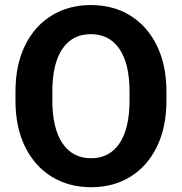

<svg xmlns="http://www.w3.org/2000/svg" viewBox="-20 -741 729 770"><path d="M647.5 -372.1V-338.4Q647.5 -230.5 609.1 -152.3Q570.8 -74.2 502.9 -32.2Q435.1 9.8 345.2 9.8Q256.3 9.8 187.7 -32.2Q119.1 -74.2 80.6 -152.3Q42 -230.5 42 -338.4V-372.1Q42 -480.5 80.3 -558.6Q118.7 -636.7 187 -678.7Q255.4 -720.7 344.2 -720.7Q434.1 -720.7 502.2 -678.7Q570.3 -636.7 608.9 -558.6Q647.5 -480.5 647.5 -372.1ZM499.5 -338.4V-373Q499.5 -485.4 459 -544.7Q418.5 -604 344.2 -604Q270 -604 230 -544.7Q189.9 -485.4 189.9 -373V-338.4Q189.9 -226.6 230.5 -166.5Q271 -106.4 345.2 -106.4Q419.4 -106.4 459.5 -166.5Q499.5 -226.6 499.5 -338.4Z"/></svg>

Font: Vazirmatn RD
Style: Bold
Weight: 700
Designer: Saber Rastikerdar
Foundry: Saber Rastikerdar
Version: Version 32.102